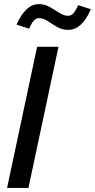

<svg xmlns="http://www.w3.org/2000/svg" viewBox="-20 -932 470 952"><path d="M15 0 164 -700H270L121 0ZM124.3 -789.7 62 -810Q107 -911.7 173 -911.7Q202.3 -911.7 227.3 -897Q252.3 -882.3 275 -868Q297.7 -853.7 317 -853.7Q332.3 -853.7 343.2 -865Q354 -876.3 367.7 -906.3L430.3 -886.3Q387 -784 318 -784Q288.3 -784 263.3 -798.3Q238.3 -812.7 216.8 -827.3Q195.3 -842 174 -842Q159.7 -842 148 -829.8Q136.3 -817.7 124.3 -789.7Z"/></svg>

Font: Red Hat Display VF
Style: Italic
Weight: 300
Italic angle: -12°
Designer: Pentagram, MCKL
Foundry: Pentagram, MCKL
Version: Version 1.010